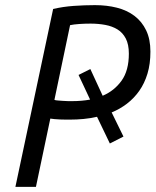

<svg xmlns="http://www.w3.org/2000/svg" viewBox="-20 -728 606 748"><path d="M187 -693Q225 -702 267 -705Q309 -708 350 -708Q396 -708 435.5 -698Q475 -688 504 -666Q533 -644 549.5 -609.5Q566 -575 566 -527Q566 -479 554.5 -441Q543 -403 522.5 -374Q502 -345 474.5 -324Q447 -303 415 -290L461 -196L408 -169L358 -273Q332 -267 305.5 -264.5Q279 -262 253 -262Q248 -262 237.5 -262Q227 -262 215 -262.5Q203 -263 192 -264Q181 -265 176 -266L120 0H40ZM332 -459 380 -355Q425 -374 453.5 -413.5Q482 -453 482 -519Q482 -555 470 -578Q458 -601 437.5 -613.5Q417 -626 390 -631Q363 -636 333 -636Q310 -636 288.5 -634.5Q267 -633 253 -630L192 -339Q196 -337 205.5 -336.5Q215 -336 225.5 -335Q236 -334 246 -334Q256 -334 261 -334Q298 -334 331 -340L286 -436Z"/></svg>

Font: PT Sans
Style: Italic
Weight: 400
Italic angle: -12°
Designer: A.Korolkova, O.Umpeleva, V.Yefimov
Foundry: ParaType Ltd
Version: Version 2.003W OFL